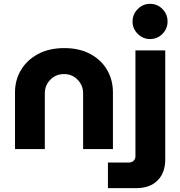

<svg xmlns="http://www.w3.org/2000/svg" viewBox="-20 -775 936 998"><path d="M58 0V-295Q58 -359 89 -411Q120 -463 177.5 -494Q235 -525 314 -525Q393 -525 450 -494Q507 -463 537 -411Q567 -359 567 -295V0H412V-291Q412 -331 383.5 -360.5Q355 -390 313 -390Q270 -390 241.5 -360.5Q213 -331 213 -291V0ZM541 203V70H650Q664 70 674 61Q684 52 684 37V-513H839V53Q839 123 799 163Q759 203 688 203ZM760 -572Q723 -572 696 -599Q669 -626 669 -663Q669 -701 696 -728Q723 -755 760 -755Q798 -755 824.5 -728Q851 -701 851 -663Q851 -626 824.5 -599Q798 -572 760 -572Z"/></svg>

Font: MuseoModerno
Style: Bold
Weight: 700
Designer: Pablo Cosgaya, Héctor Gatti, Marcela Romero, and the Authors of The MuseoModerno Project.
Foundry: Omnibus-Type Team
Version: Version 1.001